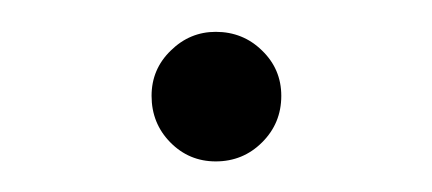

<svg xmlns="http://www.w3.org/2000/svg" viewBox="-20 -371 277 123"><path d="M77.1 -309.6Q77.1 -326.7 89.4 -338.6Q101.6 -350.6 118.2 -350.6Q135.7 -350.6 147.9 -338.6Q160.2 -326.7 160.2 -309.6Q160.2 -292 147.9 -279.8Q135.7 -267.6 118.2 -267.6Q101.1 -267.6 89.1 -279.8Q77.1 -292 77.1 -309.6Z"/></svg>

Font: Pretendard JP ExtraLight
Style: Regular
Weight: 200
Designer: Base glyphs from Inter by Rasmus Andersson; Hangeul glyphs from Noto Sans CJK(Source Han Sans) by Jang Soo-young and Kan
Foundry: Kil Hyung-jin
Version: Version 1.309